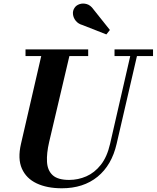

<svg xmlns="http://www.w3.org/2000/svg" viewBox="-20 -1022 862 1057"><path d="M434.5 -884Q411 -890.5 397.5 -907Q384 -923.5 381.8 -943.2Q379.5 -963 390.5 -979Q399.5 -993 418 -999.2Q436.5 -1005.5 457.5 -999.5Q478.5 -993.5 494.5 -970.5L585 -857L565.5 -832.5ZM120.5 -750H465.5V-713.5H362L250.5 -240Q236 -177.5 238.8 -130.5Q241.5 -83.5 270 -57.5Q298.5 -31.5 360.5 -31.5Q410 -31.5 455.2 -51.2Q500.5 -71 535 -114.5Q569.5 -158 586 -230L697 -713.5H610.5V-750H822.5V-713.5H734L622 -230Q595 -112.5 517 -49Q439 14.5 320.5 14.5Q239 14.5 181.8 -12.5Q124.5 -39.5 100.5 -93.8Q76.5 -148 95.5 -230L207 -713.5H120.5Z"/></svg>

Font: Bodoni* 06pt
Style: Bold Italic
Weight: 700
Italic angle: -13°
Version: Version 2.3